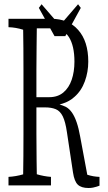

<svg xmlns="http://www.w3.org/2000/svg" viewBox="-20 -895 521 927"><path d="M228 -804.2Q310.1 -804.2 357.4 -750.5Q406.2 -695.8 406.2 -597.2Q406.2 -547.9 389.6 -502.2Q373 -456.5 339.4 -427.2Q315.4 -405.3 282.7 -395Q275.4 -393.1 267.6 -390.6Q274.9 -388.2 282.2 -385.7Q290.5 -382.8 298.3 -378.9Q314.9 -369.6 327.6 -351.3Q340.3 -333 350.1 -304.4Q359.9 -275.9 367.2 -234.9Q384.3 -140.1 401.4 -51.3Q430.7 -42 460.4 -41Q460.4 -15.1 460.4 1.5Q447.3 6.8 429.2 10.7Q419.4 12.7 407.2 12.7Q372.6 12.7 355.7 -3.4Q338.9 -19.5 332.5 -62Q332.5 -62 303.2 -256.3Q295.9 -307.1 283.2 -333Q270.5 -358.9 249.5 -367.7Q228.5 -376.5 197.3 -376.5Q197.3 -376.5 155.8 -376.5Q155.8 -312.5 155.8 -250Q155.8 -184.1 156.7 -121.1Q157.2 -83.5 157.7 -53.7Q191.9 -43.5 226.1 -41Q226.1 -16.1 226.1 0Q226.1 0 21 0Q21 -16.1 21 -41Q56.6 -43 91.8 -53.2Q93.3 -134.3 93.3 -244.6Q93.3 -401.9 93.3 -557.6Q93.3 -668.5 91.8 -751.5Q56.2 -762.7 21 -763.7Q21 -788.6 21 -804.2Q21 -804.2 228 -804.2ZM217.8 -425.8Q258.8 -425.8 285.9 -448.5Q313 -471.2 326.2 -510Q339.4 -548.8 339.4 -597.2Q339.4 -674.3 312.5 -716.3Q285.6 -758.3 225.6 -758.3Q225.6 -758.3 157.7 -758.3Q156.7 -697.8 156.7 -673.3Q156.2 -627.4 155.8 -559.1Q155.8 -497.6 155.8 -425.8Q155.8 -425.8 217.8 -425.8ZM269 -772.5 356.9 -874.5 370.1 -856.9 295.4 -720.7H243.2L167.5 -856.9L180.7 -874.5Z"/></svg>

Font: Scarab Serif
Style: Light
Weight: 300
Designer: John Roberts
Foundry: Scarab
Version: 1.0